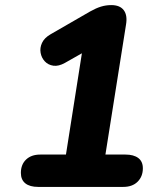

<svg xmlns="http://www.w3.org/2000/svg" viewBox="-20 -734 640 754"><path d="M130 0Q97 0 79.5 -14Q62 -28 62 -55Q62 -88 82.5 -107.5Q103 -127 138 -127H239L310 -578L385 -572L235 -487Q210 -473 189.5 -476Q169 -479 156 -493Q143 -507 139.5 -526.5Q136 -546 145 -565.5Q154 -585 178 -599L334 -689Q357 -702 376.5 -708Q396 -714 417 -714Q451 -714 466 -694Q481 -674 475 -638L394 -127H473Q505 -127 523 -113.5Q541 -100 541 -73Q541 -41 520.5 -20.5Q500 0 464 0Z"/></svg>

Font: Nunito ExtraLight ExtraBold
Style: Italic
Weight: 800
Italic angle: -9°
Version: Version 3.602